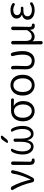

<svg xmlns="http://www.w3.org/2000/svg" viewBox="1719 -2538 1020 4498"><g transform="rotate(-90 2229.0 -289.0)"><path d="M318.4 -35.2Q298.8 0 257.8 0Q240.2 0 226.1 -11.2Q211.9 -22.5 208 -39.1Q147.5 -304.7 30.3 -497.1Q25.4 -504.9 25.4 -512.7Q25.4 -518.6 28.3 -524.4Q33.2 -539.1 48.8 -543Q55.7 -544.9 63.5 -544.9Q74.2 -544.9 84 -541Q101.6 -534.2 110.4 -518.6Q160.2 -431.6 203.1 -312Q246.1 -192.4 268.6 -85Q268.6 -83 271.5 -83Q274.4 -83 275.4 -85Q384.8 -316.4 410.2 -499Q413.1 -516.6 425.8 -528.3Q438.5 -540 456.1 -540Q472.7 -540 482.4 -527.3Q491.2 -518.6 491.2 -505.9Q491.2 -502.9 490.2 -500Q450.2 -273.4 318.4 -35.2Z M710 12.7Q660.2 12.7 637.2 -16.6Q614.3 -45.9 614.3 -103.5V-499Q614.3 -516.6 626.5 -528.3Q638.7 -540 655.3 -540Q671.9 -540 683.6 -528.3Q695.3 -516.6 695.3 -500L689.5 -96.7Q689.5 -54.7 726.6 -54.7Q727.5 -54.7 727.5 -54.7Q741.2 -55.7 752 -48.8Q762.7 -42 764.6 -30.3Q765.6 -26.4 765.6 -22.5Q765.6 -12.7 760.7 -3.9Q753.9 7.8 740.2 10.7Q726.6 12.7 710 12.7Z M1197.3 -737.3Q1225.6 -779.3 1276.4 -779.3Q1292 -779.3 1298.3 -765.1Q1304.7 -751 1294.9 -740.2L1211.9 -640.6Q1187.5 -612.3 1149.4 -612.3Q1137.7 -612.3 1132.3 -623Q1127 -633.8 1133.8 -643.6ZM1346.7 -12.7Q1224.6 -12.7 1194.3 -161.1Q1194.3 -162.1 1193.4 -162.1Q1192.4 -162.1 1192.4 -161.1Q1162.1 -12.7 1043 -12.7Q1042 -12.7 1041 -12.7Q963.9 -12.7 911.1 -81.1Q858.4 -149.4 858.4 -267.6Q858.4 -404.3 914.1 -508.8Q931.6 -542 972.7 -542Q985.4 -542 991.2 -530.8Q997.1 -519.5 991.2 -508.8Q931.6 -405.3 931.6 -272.5Q931.6 -178.7 966.3 -126.5Q1001 -74.2 1048.8 -74.2Q1157.2 -74.2 1156.2 -329.1V-445.3Q1156.2 -460.9 1167 -471.7Q1177.7 -482.4 1193.4 -482.4Q1209 -482.4 1219.7 -471.7Q1230.5 -460.9 1230.5 -445.3V-329.1Q1230.5 -74.2 1338.9 -74.2Q1386.7 -74.2 1421.4 -126.5Q1456.1 -178.7 1456.1 -272.5Q1456.1 -406.2 1396.5 -508.8Q1390.6 -519.5 1396.5 -530.8Q1402.3 -542 1415 -542Q1456.1 -542 1473.6 -507.8Q1528.3 -405.3 1528.3 -271.5Q1528.3 -149.4 1476.1 -81.1Q1423.8 -12.7 1346.7 -12.7Z M1635.7 -263.7Q1635.7 -333 1655.8 -386.7Q1675.8 -440.4 1710.4 -473.6Q1745.1 -506.8 1788.1 -523.4Q1831.1 -540 1879.9 -540H2138.7Q2153.3 -540 2163.6 -529.8Q2173.8 -519.5 2173.8 -504.9Q2173.8 -491.2 2163.6 -481.4Q2153.3 -471.7 2138.7 -472.7Q2077.1 -476.6 2002 -477.5Q2000 -477.5 2000 -475.6Q2000 -473.6 2002 -472.7Q2053.7 -443.4 2082 -387.2Q2110.4 -331.1 2110.4 -253.9Q2110.4 -130.9 2043.9 -59.1Q1977.5 12.7 1876 12.7Q1774.4 12.7 1705.1 -61.5Q1635.7 -135.7 1635.7 -263.7ZM1877 -54.7Q1945.3 -54.7 1988.3 -110.8Q2031.2 -167 2031.2 -260.7Q2031.2 -348.6 1989.7 -410.2Q1948.2 -471.7 1877.9 -471.7Q1807.6 -471.7 1763.7 -418.5Q1719.7 -365.2 1719.7 -263.7Q1719.7 -169.9 1764.2 -112.3Q1808.6 -54.7 1877 -54.7Z M2483.4 12.7Q2378.9 12.7 2309.1 -62.5Q2239.3 -137.7 2239.3 -268.6Q2239.3 -401.4 2309.1 -477.5Q2378.9 -553.7 2483.4 -553.7Q2587.9 -553.7 2657.2 -477.5Q2726.6 -401.4 2726.6 -268.6Q2726.6 -138.7 2657.2 -63Q2587.9 12.7 2483.4 12.7ZM2483.4 -54.7Q2557.6 -54.7 2600.1 -112.8Q2642.6 -170.9 2642.6 -268.6Q2642.6 -367.2 2600.1 -426.3Q2557.6 -485.4 2483.4 -485.4Q2408.2 -485.4 2365.7 -426.3Q2323.2 -367.2 2323.2 -268.6Q2323.2 -170.9 2365.7 -112.8Q2408.2 -54.7 2483.4 -54.7Z M3055.7 12.7Q2960 12.7 2906.7 -40Q2853.5 -92.8 2853.5 -198.2Q2853.5 -231.4 2855.5 -296.9Q2857.4 -362.3 2857.4 -394.5L2853.5 -504.9Q2853.5 -517.6 2862.3 -528.3Q2872.1 -540 2887.7 -540Q2905.3 -540 2918.5 -528.8Q2931.6 -517.6 2933.6 -501Q2936.5 -469.7 2936.5 -415Q2936.5 -383.8 2933.1 -305.7Q2929.7 -227.5 2929.7 -194.3Q2929.7 -122.1 2964.8 -88.4Q3000 -54.7 3056.6 -54.7Q3120.1 -54.7 3159.2 -107.9Q3198.2 -161.1 3198.2 -265.6Q3198.2 -387.7 3165 -495.1Q3160.2 -510.7 3168 -525.4Q3175.8 -540 3191.4 -543.9Q3197.3 -545.9 3203.1 -545.9Q3213.9 -545.9 3223.6 -540Q3239.3 -531.2 3244.1 -515.6Q3281.2 -391.6 3281.2 -267.6Q3281.2 -178.7 3252 -114.3Q3222.7 -49.8 3171.9 -18.6Q3121.1 12.7 3055.7 12.7Z M3478.5 201.2Q3461.9 201.2 3449.7 189Q3437.5 176.8 3437.5 160.2V-498Q3437.5 -514.6 3449.7 -526.4Q3461.9 -538.1 3478.5 -538.1Q3495.1 -538.1 3506.8 -526.4Q3518.6 -514.6 3518.6 -498V-205.1Q3518.6 -130.9 3543.5 -93.3Q3568.4 -55.7 3623 -55.7Q3664.1 -55.7 3698.2 -77.1Q3732.4 -98.6 3769.5 -159.2Q3772.5 -165 3772.5 -172.9V-497.1Q3772.5 -513.7 3784.7 -525.9Q3796.9 -538.1 3814 -538.1Q3831.1 -538.1 3842.8 -526.4Q3854.5 -514.6 3854.5 -498L3848.6 -94.7Q3848.6 -52.7 3886.7 -52.7Q3887.7 -52.7 3888.7 -52.7Q3902.3 -53.7 3912.6 -46.9Q3922.9 -40 3924.8 -28.3Q3925.8 -24.4 3925.8 -20.5Q3925.8 -10.7 3920.9 -2Q3914.1 9.8 3901.4 12.7Q3886.7 14.6 3870.1 14.6Q3826.2 14.6 3804.7 -10.3Q3783.2 -35.2 3779.3 -90.8Q3778.3 -91.8 3777.3 -91.8Q3776.4 -91.8 3776.4 -90.8Q3716.8 12.7 3622.1 12.7Q3585 12.7 3559.6 2.4Q3534.2 -7.8 3515.6 -36.1Q3514.6 -37.1 3513.2 -36.6Q3511.7 -36.1 3511.7 -35.2Q3511.7 85.9 3516.6 160.2Q3517.6 176.8 3506.3 189Q3495.1 201.2 3478.5 201.2Z M4240.2 12.7Q4139.6 12.7 4077.6 -30.8Q4015.6 -74.2 4015.6 -148.4Q4015.6 -202.1 4046.4 -235.8Q4077.1 -269.5 4126 -282.2Q4128.9 -283.2 4128.9 -285.6Q4128.9 -288.1 4127 -289.1Q4086.9 -304.7 4064.9 -337.4Q4043 -370.1 4043 -410.2Q4043 -478.5 4100.6 -516.1Q4158.2 -553.7 4245.1 -553.7Q4320.3 -553.7 4391.6 -511.7Q4403.3 -504.9 4406.2 -491.2Q4409.2 -477.5 4402.3 -466.8Q4395.5 -455.1 4382.3 -452.6Q4369.1 -450.2 4357.4 -457Q4303.7 -488.3 4247.1 -488.3Q4193.4 -488.3 4158.7 -465.3Q4124 -442.4 4124 -400.4Q4124 -359.4 4156.2 -335Q4188.5 -310.5 4254.9 -310.5Q4270.5 -310.5 4288.1 -311.5Q4301.8 -312.5 4311.5 -303.7Q4321.3 -294.9 4321.3 -281.7Q4321.3 -268.6 4311.5 -259.3Q4301.8 -250 4288.1 -251Q4261.7 -252 4238.3 -252Q4168.9 -252 4132.8 -227.1Q4096.7 -202.1 4096.7 -155.3Q4096.7 -107.4 4137.2 -79.6Q4177.7 -51.8 4249 -51.8Q4317.4 -51.8 4375 -89.8Q4385.7 -97.7 4398.9 -95.7Q4412.1 -93.8 4418.9 -82Q4424.8 -73.2 4424.8 -63.5Q4424.8 -60.5 4423.8 -57.6Q4421.9 -43 4410.2 -36.1Q4336.9 12.7 4240.2 12.7Z"/></g></svg>

Font: Gen Jyuu Gothic Normal
Style: Regular
Weight: 300
Designer: [Source Han Sans]
Ryoko NISHIZUKA  (kana & ideographs); Paul D. Hunt (Latin, Greek & Cyrillic); Wenlong ZHANG  (bopomofo
Version: Version 1.002.20150607